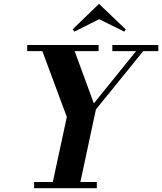

<svg xmlns="http://www.w3.org/2000/svg" viewBox="-20 -983 847 1003"><path d="M158.2 0V-32.2H255.9L329.1 -372.1L201.2 -715.8H122.1V-748H495.1V-715.8H370.1L470.2 -442.9L690.9 -715.8H566.9V-748H807.1V-715.8H728L481 -411.1L399.9 -32.2H485.8V0ZM358.9 -829.1 497.1 -962.9 637.2 -829.1 628.9 -817.9 498 -882.8 369.1 -817.9Z"/></svg>

Font: Fin Serif Display
Style: Italic
Weight: 400
Italic angle: -12°
Designer: J. Blake Harris
Version: Version 1.006;FEAKit 1.0